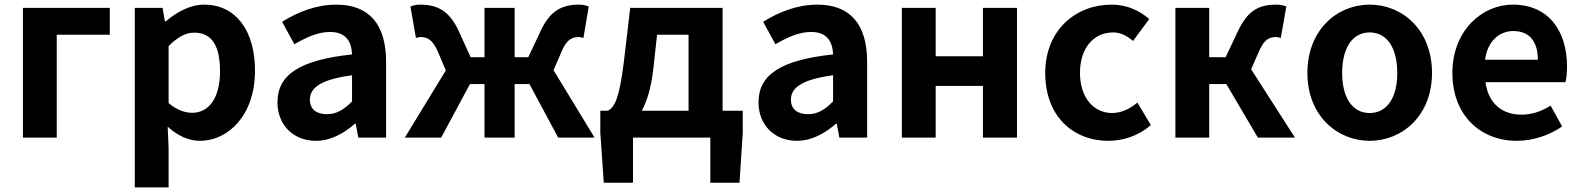

<svg xmlns="http://www.w3.org/2000/svg" viewBox="-20 -594 6828 829"><path d="M79 0H225V-444H454V-560H79Z M562 215H708V45L704 -47C747 -8 794 14 843 14C966 14 1081 -97 1081 -289C1081 -461 999 -574 861 -574C801 -574 743 -542 696 -502H692L682 -560H562ZM810 -107C780 -107 744 -118 708 -149V-395C747 -434 781 -453 819 -453C896 -453 930 -394 930 -287C930 -165 878 -107 810 -107Z M1344 14C1408 14 1464 -18 1513 -60H1516L1527 0H1647V-327C1647 -489 1574 -574 1432 -574C1344 -574 1264 -541 1198 -500L1251 -403C1303 -433 1353 -456 1405 -456C1474 -456 1498 -414 1500 -359C1275 -335 1178 -272 1178 -152C1178 -57 1244 14 1344 14ZM1392 -101C1349 -101 1318 -120 1318 -164C1318 -214 1364 -251 1500 -269V-156C1465 -121 1434 -101 1392 -101Z M2370 -291 2405 -372C2426 -423 2450 -434 2478 -434C2486 -434 2492 -432 2499 -430L2522 -566C2510 -571 2495 -574 2480 -574C2405 -574 2353 -547 2312 -455L2261 -347H2202V-560H2072V-347H2012L1963 -455C1922 -547 1869 -574 1794 -574C1779 -574 1765 -571 1752 -566L1776 -430C1783 -432 1789 -434 1796 -434C1825 -434 1848 -423 1870 -372L1905 -290L1728 0H1885L2009 -231H2072V0H2202V-231H2266L2390 0H2547Z M2817 -444H2953V-116H2751C2774 -158 2792 -217 2801 -298ZM3100 -116V-560H2701L2674 -330C2654 -166 2633 -131 2605 -116H2572V-20L2587 195H2713V0H3047V195H3173L3187 -20V-116Z M3421 14C3485 14 3541 -18 3590 -60H3593L3604 0H3724V-327C3724 -489 3651 -574 3509 -574C3421 -574 3341 -541 3275 -500L3328 -403C3380 -433 3430 -456 3482 -456C3551 -456 3575 -414 3577 -359C3352 -335 3255 -272 3255 -152C3255 -57 3321 14 3421 14ZM3469 -101C3426 -101 3395 -120 3395 -164C3395 -214 3441 -251 3577 -269V-156C3542 -121 3511 -101 3469 -101Z M3874 0H4020V-223H4224V0H4371V-560H4224V-351H4020V-560H3874Z M4766 14C4828 14 4896 -7 4949 -54L4891 -151C4860 -125 4822 -106 4782 -106C4701 -106 4643 -174 4643 -279C4643 -385 4701 -454 4786 -454C4818 -454 4844 -441 4872 -417L4942 -512C4901 -547 4848 -574 4779 -574C4627 -574 4493 -466 4493 -279C4493 -94 4611 14 4766 14Z M5382 -295 5416 -372C5439 -426 5462 -434 5490 -434C5498 -434 5504 -432 5510 -430L5534 -566C5522 -571 5507 -574 5492 -574C5417 -574 5367 -551 5323 -455L5272 -347H5201V-560H5055V0H5201V-231H5275L5411 0H5571Z M5894 14C6034 14 6163 -94 6163 -279C6163 -466 6034 -574 5894 -574C5754 -574 5625 -466 5625 -279C5625 -94 5754 14 5894 14ZM5894 -106C5818 -106 5775 -174 5775 -279C5775 -385 5818 -454 5894 -454C5970 -454 6013 -385 6013 -279C6013 -174 5970 -106 5894 -106Z M6529 14C6599 14 6670 -10 6725 -48L6675 -138C6635 -113 6595 -99 6549 -99C6466 -99 6406 -147 6394 -239H6739C6743 -252 6746 -279 6746 -306C6746 -461 6666 -574 6512 -574C6378 -574 6251 -461 6251 -279C6251 -95 6373 14 6529 14ZM6392 -336C6403 -418 6455 -460 6514 -460C6586 -460 6620 -412 6620 -336Z"/></svg>

Font: Noto Sans CJK JP Bold
Style: Regular
Weight: 700
Designer: Ryoko NISHIZUKA (kana & ideographs); Paul D. Hunt (Latin, Greek & Cyrillic); Wenlong ZHANG (bopomofo); Sandoll Communica
Foundry: Adobe Systems Incorporated
Version: Version 1.004;PS 1.004;hotconv 1.0.82;makeotf.lib2.5.63406